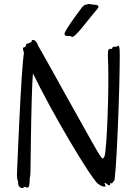

<svg xmlns="http://www.w3.org/2000/svg" viewBox="-20 -931 685 962"><path d="M579.1 -685.1Q580.1 -676.3 580.1 -648.7Q580.1 -621.1 579.3 -581.1Q578.6 -541 577.4 -491.7Q576.2 -442.4 574.2 -389.4Q572.3 -336.4 570.1 -283Q567.9 -229.5 565.4 -181.6Q563 -133.8 560.1 -94.5Q557.1 -55.2 554.2 -30.8Q554.2 -27.8 551.5 -25.6Q548.8 -23.4 545.9 -18.1Q543 -13.2 540 -12.7Q537.1 -12.2 535.2 -12.7Q533.2 -13.2 532.2 -12.7Q531.2 -12.2 532.2 -7.8Q533.2 -4.9 529.1 -3.2Q524.9 -1.5 522 -3.9Q518.1 -6.8 512.7 -11Q507.3 -15.1 505.9 -15.1Q502.9 -15.6 503.9 -12.7Q504.9 -9.8 506.6 -6.3Q508.3 -2.9 509 0.2Q509.8 3.4 505.9 3.9Q498.5 4.9 489 0.5Q479.5 -3.9 471.2 -9.8Q464.4 -15.1 450.7 -33.7Q437 -52.2 418.2 -80.8Q399.4 -109.4 376.7 -146Q354 -182.6 329.6 -224.1Q305.2 -265.6 279.8 -310.1Q254.4 -354.5 230.5 -398.7Q206.5 -442.9 184.6 -484.9Q162.6 -526.9 145 -563Q143.1 -542.5 141.6 -507.1Q140.1 -471.7 138.9 -428.5Q137.7 -385.3 136.7 -337.4Q135.7 -289.6 135 -243.2Q134.3 -196.8 133.8 -155.3Q133.3 -113.8 132.8 -84Q132.8 -64.5 132.1 -56.4Q131.3 -48.3 130.6 -45.4Q129.9 -42.5 129.2 -41.3Q128.4 -40 128.9 -34.2Q128.9 -18.6 127 -5.6Q125 7.3 118.2 8.8Q114.3 10.7 110.8 7.6Q107.4 4.4 102.1 5.9Q100.6 5.9 98.4 8.5Q96.2 11.2 90.8 11.2Q86.4 11.2 80.1 7.3Q73.7 3.4 71.8 -6.8L69.8 -24.9Q69.3 -27.8 68.6 -28.8Q67.9 -29.8 67.1 -31.7Q66.4 -33.7 65.9 -38.3Q65.4 -43 64.9 -54.2Q64.9 -57.1 65.9 -81.8Q66.9 -106.4 68.6 -145.5Q70.3 -184.6 72.5 -234.4Q74.7 -284.2 77.4 -337.4Q80.1 -390.6 82.8 -443.4Q85.4 -496.1 88.6 -541Q91.8 -585.9 94.7 -619.4Q97.7 -652.8 100.1 -667Q97.7 -672.9 96.4 -678.2Q95.2 -683.6 95.2 -688Q94.7 -690.9 95.9 -691.9Q97.2 -692.9 99.4 -693.6Q101.6 -694.3 104 -695.3Q106.4 -696.3 108.9 -699.2Q109.9 -700.7 110.6 -706.3Q111.3 -711.9 113.8 -711.9Q120.6 -711.9 125 -715.1Q129.4 -718.3 137.2 -719.2Q137.2 -727.5 141.6 -730Q143.6 -731.4 146 -731Q154.3 -730 158.9 -724.4Q163.6 -718.8 166 -713.9Q168.5 -708 169.9 -705.1Q171.4 -702.1 173.8 -696.8Q177.2 -691.4 187.3 -673.8Q197.3 -656.2 211.9 -629.9Q226.6 -603.5 245.1 -570.6Q263.7 -537.6 283.9 -500.7Q304.2 -463.9 325.7 -425.5Q347.2 -387.2 367.7 -350.6Q388.2 -314 406.7 -280.8Q425.3 -247.6 440.4 -220.9Q455.6 -194.3 465.8 -176.5Q476.1 -158.7 480 -152.8Q489.7 -138.7 493.7 -137Q497.6 -135.3 502.9 -146Q505.4 -150.9 507.6 -168.7Q509.8 -186.5 512 -213.9Q514.2 -241.2 515.9 -275.9Q517.6 -310.5 519 -348.6Q520.5 -386.7 521.5 -426.8Q522.5 -466.8 522.7 -504.4Q522.9 -542 522.7 -575.2Q522.5 -608.4 521 -633.8Q520.5 -647.5 520.5 -658.2Q520.5 -667.5 521.5 -675.3Q522.5 -683.1 524.9 -683.1Q528.3 -685.5 531 -686.3Q533.7 -687 535.4 -686.8Q537.1 -686.5 538.6 -686Q540 -685.5 541 -686Q542 -686.5 542 -687.5Q542 -688.5 542.2 -689.9Q542.5 -691.4 543.5 -693.1Q544.4 -694.8 547.9 -695.8Q551.8 -697.3 554 -697.5Q556.2 -697.8 557.6 -697.3Q559.1 -696.8 560.1 -696.3Q561 -695.8 563 -696.8Q566.9 -698.7 569.3 -700.4Q571.8 -702.1 573.7 -701.7Q575.7 -701.2 576.9 -697.5Q578.1 -693.8 579.1 -685.1ZM468.3 -887.2Q450.7 -866.7 431.4 -842.3Q412.1 -817.9 394.5 -796.4Q377 -774.9 362.8 -760.5Q348.6 -746.1 342.3 -746.1Q338.9 -746.1 338.1 -747.6Q337.4 -749 335 -750Q332 -751 326.7 -750.7Q321.3 -750.5 316.2 -750.7Q311 -751 307.1 -753.2Q303.2 -755.4 303.2 -761.2Q303.2 -765.1 307.9 -774.2Q312.5 -783.2 320.3 -795.2Q328.1 -807.1 337.6 -821Q347.2 -835 357.2 -848.6Q367.2 -862.3 376.2 -874.5Q385.3 -886.7 392.1 -896Q396 -898.9 400.1 -903.1Q404.3 -907.2 408.2 -907.2Q409.2 -907.2 411.6 -907.7Q414.1 -908.2 417 -908.9Q419.9 -909.7 422.4 -910.4Q424.8 -911.1 426.3 -911.1Q426.8 -911.1 431.2 -910.4Q435.5 -909.7 440.2 -908.9Q444.8 -908.2 449 -907.7Q453.1 -907.2 454.1 -907.2Q454.6 -907.2 459.2 -907Q463.9 -906.7 467.8 -904.8Q471.7 -902.8 473.1 -898.7Q474.6 -894.5 468.3 -887.2Z"/></svg>

Font: Oregano
Style: Regular
Weight: 400
Version: Version 1.000